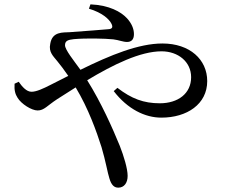

<svg xmlns="http://www.w3.org/2000/svg" viewBox="-20 -805 1040 883"><path d="M722 -264C840 -264 933 -326 933 -432C933 -531 853 -605 727 -605C618 -605 488 -552 350 -484C319 -527 279 -576 279 -597C279 -617 292 -622 320 -625C377 -630 463 -628 501 -624C526 -621 546 -612 564 -612C584 -612 596 -623 596 -648C596 -673 585 -698 564 -721C536 -751 483 -781 396 -785L389 -765C449 -747 482 -718 493 -695C500 -680 496 -673 482 -671C454 -668 378 -663 301 -657C269 -655 220 -661 211 -603C203 -565 225 -547 244 -523C258 -506 274 -485 294 -456L213 -415C178 -397 147 -383 125 -383C102 -383 82 -406 66 -429L47 -420C45 -390 50 -372 61 -355C78 -327 125 -297 153 -297C183 -297 197 -319 243 -349L328 -403C387 -305 424 -200 447 -128C466 -64 475 -9 483 15C492 46 505 58 524 58C551 58 567 36 567 4C567 -30 549 -88 531 -134C497 -217 446 -332 381 -436C501 -508 625 -569 723 -569C799 -569 859 -521 859 -450C859 -375 799 -330 715 -330C641 -330 585 -351 520 -401L503 -386C567 -303 647 -264 722 -264Z"/></svg>

Font: Source Han Serif CN Medium
Style: Regular
Weight: 500
Designer: Ryoko NISHIZUKA 西塚涼子 (kana & ideographs); Frank Grießhammer (Latin, Greek & Cyrillic); Wenlong ZHANG 张文龙 (bopomofo); San
Foundry: Adobe
Version: Version 2.002;hotconv 1.1.0;makeotfexe 2.6.0